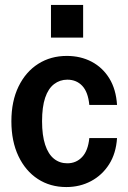

<svg xmlns="http://www.w3.org/2000/svg" viewBox="-20 -746 517 776"><path d="M248 10Q183 10 133 -22.5Q83 -55 54.5 -115Q26 -175 26 -256Q26 -337 55 -396.5Q84 -456 134.5 -488Q185 -520 250 -520Q306 -520 350.5 -496.5Q395 -473 422 -429Q449 -385 453 -322H341Q336 -374 312.5 -399Q289 -424 252 -424Q222 -424 198.5 -406Q175 -388 162.5 -351Q150 -314 150 -256Q150 -199 162.5 -161Q175 -123 198 -104.5Q221 -86 252 -86Q288 -86 312 -111.5Q336 -137 341 -188H453Q449 -126 421 -82Q393 -38 348 -14Q303 10 248 10ZM186 -594V-726H316V-594Z"/></svg>

Font: Instrument Sans SemiCondensed SemiBold
Style: Regular
Weight: 600
Width: 4
Designer: Rodrigo Fuenzalida
Foundry: fragTYPE
Version: Version 1.000;gftools[0.9.28]